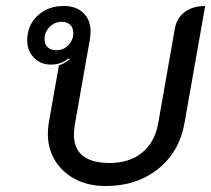

<svg xmlns="http://www.w3.org/2000/svg" viewBox="-20 -613 706 642"><path d="M140 -165Q140 -183 143 -202L177 -394Q200 -403 213 -415L210 -418Q184 -397 150 -397Q116 -397 93.5 -420Q71 -443 71 -478Q71 -528 105.5 -560.5Q140 -593 193 -593Q235 -593 259 -569.5Q283 -546 283 -507Q283 -500 281 -484L231 -201Q227 -175 227 -164Q227 -68 347 -68Q413 -68 455.5 -103Q498 -138 509 -201L565 -519Q571 -553 598 -573Q625 -593 666 -593L597 -202Q580 -105 508.5 -48Q437 9 333 9Q276 9 232.5 -13.5Q189 -36 164.5 -75.5Q140 -115 140 -165ZM225 -502Q225 -520 215 -530Q205 -540 186 -540Q163 -540 146 -523Q129 -506 129 -483Q129 -465 139.5 -455Q150 -445 169 -445Q192 -445 208.5 -462Q225 -479 225 -502Z"/></svg>

Font: K2D
Style: Italic
Weight: 400
Italic angle: -10°
Designer: Katatrad Aksorn Co.,Ltd.
Foundry: Cadson Demak Co.,Ltd.
Version: Version 1.000; ttfautohint (v1.6)